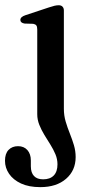

<svg xmlns="http://www.w3.org/2000/svg" viewBox="-40 -496 360 750"><path d="M209.5 -71Q209.5 -45 216.5 -21.2Q223.5 2.5 232.8 25.5Q242 48.5 248.8 71.2Q255.5 94 255.5 117.5Q255.5 170 218 202.5Q180.5 235 117.5 235Q73 235 42.2 220.8Q11.5 206.5 -4.5 183Q-20.5 159.5 -20.5 132Q-20.5 104 -6.5 89.5Q7.5 75 30.5 75Q53.5 75 67 90.2Q80.5 105.5 80.5 131V153.5Q80.5 178.5 92.8 191.5Q105 204.5 128.5 204.5Q155.5 204.5 170 189.5Q184.5 174.5 184.5 146Q184.5 125.5 176.5 106.5Q168.5 87.5 156.8 68.8Q145 50 133.2 30.8Q121.5 11.5 113.5 -8.5Q105.5 -28.5 105.5 -50V-381Q105.5 -392 101.8 -396.8Q98 -401.5 89.5 -403L55.5 -404Q47.5 -405.5 43.5 -409Q39.5 -412.5 39.5 -418Q39.5 -430 59 -436.5L151 -467Q164.5 -471.5 173 -473.5Q181.5 -475.5 189.5 -475.5Q199 -475.5 204.2 -470Q209.5 -464.5 209.5 -455Z"/></svg>

Font: Fraunces
Style: Regular
Weight: 400
Version: Version 1.000;[b76b70a41]